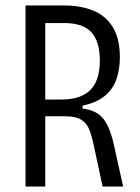

<svg xmlns="http://www.w3.org/2000/svg" viewBox="-20 -680 510 700"><path d="M73 0V-660H216Q274 -660 319.5 -641.5Q365 -623 391 -581.5Q417 -540 417 -471Q417 -430 405.5 -394Q394 -358 364 -332Q334 -306 281 -295V-284Q328 -279 353.5 -251Q379 -223 395 -153L429 0H354L321 -154Q315 -183 306 -206.5Q297 -230 277 -243Q257 -256 219 -256H145V0ZM145 -317H202Q274 -317 309 -351.5Q344 -386 344 -460Q344 -528 313.5 -562Q283 -596 214 -596H145Z"/></svg>

Font: Bricolage Grotesque 12pt Condensed Light
Style: Regular
Weight: 300
Width: 3
Designer: Mathieu Triay
Foundry: Atelier Triay
Version: Version 1.001; ttfautohint (v1.8.4.7-5d5b);gftools[0.9.33.de